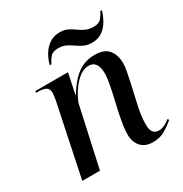

<svg xmlns="http://www.w3.org/2000/svg" viewBox="-173 -873 968 1016"><g transform="rotate(-30 310.5 -365.5)"><path d="M472 10Q424 10 399 -18.5Q374 -47 374 -92Q374 -116 378.5 -147Q383 -178 392 -221L412 -309Q415 -322 419.5 -343.5Q424 -365 428 -389.5Q432 -414 432 -434Q432 -450 428 -468Q424 -486 412 -498.5Q400 -511 375 -511Q349 -511 324.5 -493.5Q300 -476 280 -450Q260 -424 247 -399Q234 -374 231 -359L152 0H44L135 -436Q141 -467 141 -482Q141 -509 123 -517.5Q105 -526 76 -526H65L67 -536H266L240 -411H242Q283 -479 328 -512Q373 -545 433 -545Q494 -545 518.5 -512Q543 -479 543 -433Q543 -408 536.5 -378Q530 -348 525 -322L497 -197Q491 -170 487.5 -142Q484 -114 484 -89Q484 -28 529 -28Q547 -28 564.5 -36.5Q582 -45 598 -58L604 -50Q580 -29 548 -9.5Q516 10 472 10ZM456 -607Q427 -607 406.5 -617Q386 -627 368.5 -639.5Q351 -652 331 -662Q311 -672 283 -672Q250 -672 235 -654Q220 -636 211 -616H201Q209 -648 226 -676.5Q243 -705 269.5 -723Q296 -741 333 -741Q361 -741 381 -731Q401 -721 418.5 -708Q436 -695 456.5 -685.5Q477 -676 506 -676Q537 -676 551.5 -693Q566 -710 576 -731H586Q577 -700 560.5 -671.5Q544 -643 518 -625Q492 -607 456 -607Z"/></g></svg>

Font: Noto Serif Display Medium
Style: Italic
Weight: 500
Italic angle: -12°
Designer: Monotype Design Team
Foundry: Monotype Imaging Inc.
Version: Version 2.009